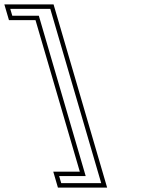

<svg xmlns="http://www.w3.org/2000/svg" viewBox="-113 -686 751 868"><path d="M247.8 90H127.8L148.8 162H371.3L129.2 -666H-93.3L-72.5 -595H47.5ZM274.4 110 62.5 -615H-57.5L-66.6 -646H114.3L344.6 142H163.8L154.4 110Z"/></svg>

Font: Din Kursivschrift
Style: BreitLeftGho
Weight: 400
Version: Version 1.089